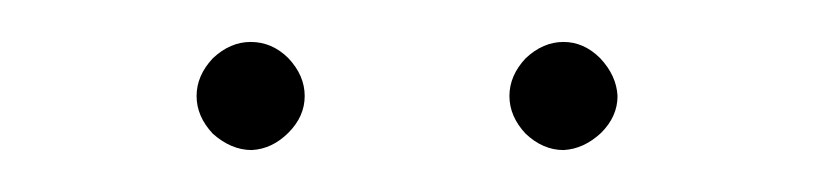

<svg xmlns="http://www.w3.org/2000/svg" viewBox="-20 -712 390 92"><path d="M267.6 -684.1Q275.4 -675.8 275.9 -666Q275.9 -656.2 268.1 -648.4Q259.8 -640.6 250 -640.1Q240.2 -640.1 231.9 -647.9Q224.1 -656.2 224.1 -666Q224.1 -675.8 231.9 -684.1Q240.2 -691.9 250 -691.9Q259.8 -691.9 267.6 -684.1ZM100.1 -691.9Q110.4 -691.9 118.2 -684.1Q126 -675.8 126 -666Q126 -656.2 118.2 -648.4Q110.4 -640.6 100.6 -640.1Q90.8 -640.1 82 -647.9Q74.2 -656.2 74.2 -666Q74.2 -675.8 82 -684.1Q90.3 -691.9 100.1 -691.9Z"/></svg>

Font: Montserrat-Hairline
Style: Regular
Weight: 250
Designer: Julieta Ulanovsky
Foundry: Julieta Ulanovsky
Version: Version 1.000;PS 002.000;hotconv 1.0.70;makeotf.lib2.5.58329